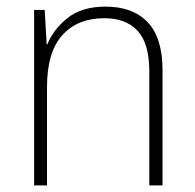

<svg xmlns="http://www.w3.org/2000/svg" viewBox="-20 -560 589 580"><path d="M299 -540Q381 -540 426 -493Q471 -446 471 -347V0H431V-345Q431 -428 396 -466.5Q361 -505 295 -505Q214 -505 168 -453.5Q122 -402 122 -297V0H83V-530H115L121 -426H123Q141 -471 184 -505.5Q227 -540 299 -540Z"/></svg>

Font: Noto Sans Disp ExtLt
Style: Regular
Weight: 200
Designer: Monotype Design Team
Foundry: Monotype Imaging Inc.
Version: Version 2.000;GOOG;noto-source:20170915:90ef993387c0